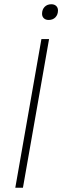

<svg xmlns="http://www.w3.org/2000/svg" viewBox="-20 -884 293 904"><path d="M175 -700H211L88 0H52ZM178 -819Q178 -839 190 -851.5Q202 -864 222 -864Q236 -864 244.5 -856Q253 -848 253 -835Q253 -815 241 -802.5Q229 -790 209 -790Q195 -790 186.5 -798Q178 -806 178 -819Z"/></svg>

Font: Bai Jamjuree ExtraLight
Style: Italic
Weight: 275
Italic angle: -10°
Version: Version 1.000; ttfautohint (v1.6)